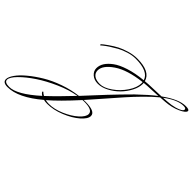

<svg xmlns="http://www.w3.org/2000/svg" viewBox="-630 -1196 2024 2024"><g transform="rotate(45 382.5 -184.0)"><path d="M1109 -763Q1017 -763 895 -670L952 -674Q1015 -678 1061 -691Q1145 -715 1145 -744Q1145 -763 1109 -763ZM39 221Q60 227 89 227Q169 227 258.5 188.5Q348 150 405.5 98Q463 46 463 5Q463 -54 336 -54Q320 -54 312 -53Q147 129 39 221ZM203 -387Q203 -348 233 -324.5Q263 -301 321 -301Q379 -301 452.5 -352Q526 -403 576.5 -478.5Q627 -554 627 -619L626 -635Q421 -611 312 -536.5Q203 -462 203 -387ZM-51 183 -42 177Q-30 191 -6 204Q94 112 243 -46Q138 -29 19 23.5Q-100 76 -191 137Q-282 198 -342.5 259Q-403 320 -403 358Q-403 396 -333 396Q-219 396 -19 216Q-45 201 -51 183ZM320 -62Q328 -63 345 -63Q494 -63 494 3Q494 47 430.5 102.5Q367 158 267.5 198.5Q168 239 78 239Q46 239 24 233Q-185 410 -344 410Q-415 410 -415 362Q-415 329 -380.5 280Q-346 231 -282 178Q-218 125 -137.5 76.5Q-57 28 47 -8.5Q151 -45 254 -57Q279 -84 351.5 -162.5Q424 -241 457 -276Q490 -311 553 -376.5Q616 -442 657 -482Q772 -592 847 -649Q814 -646 749 -644Q684 -642 640 -637Q641 -632 641 -622Q641 -570 610 -510Q579 -450 531.5 -401.5Q484 -353 422.5 -320.5Q361 -288 304.5 -288Q248 -288 212.5 -319.5Q177 -351 177 -394Q177 -437 202 -476Q227 -515 277 -552Q327 -589 416 -617.5Q505 -646 621 -657Q590 -758 400 -758Q350 -758 294.5 -741Q239 -724 195 -700Q106 -650 56 -609L36 -592L30 -604Q47 -621 97 -656Q147 -691 189.5 -713Q232 -735 293 -753Q354 -771 411 -771Q606 -771 636 -658Q686 -663 737.5 -664Q789 -665 874 -669Q1024 -778 1127 -778Q1180 -778 1180 -757Q1180 -730 1107.5 -696.5Q1035 -663 940 -656Q894 -652 870 -651Q811 -603 737 -528Q663 -453 608 -390.5Q553 -328 460.5 -222Q368 -116 320 -62Z"/></g></svg>

Font: Monsieur La Doulaise
Style: Regular
Weight: 400
Designer: Alejandro Paul
Foundry: Alejandro Paul
Version: Version 1.000